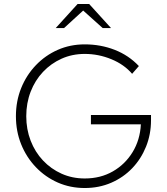

<svg xmlns="http://www.w3.org/2000/svg" viewBox="-20 -934 837 965"><path d="M406 11Q333 11 270.5 -16.5Q208 -44 160.5 -93.5Q113 -143 86.5 -208.5Q60 -274 60 -350Q60 -426 86.5 -491.5Q113 -557 160.5 -606.5Q208 -656 270.5 -683.5Q333 -711 406 -711Q486 -711 556.5 -683.5Q627 -656 678 -602L644 -563Q604 -610 539.5 -636.5Q475 -663 406 -663Q343 -663 289.5 -639Q236 -615 196 -572.5Q156 -530 134 -473Q112 -416 112 -350Q112 -284 134 -227Q156 -170 196 -127.5Q236 -85 289.5 -61Q343 -37 406 -37Q485 -37 547 -72.5Q609 -108 646.5 -169.5Q684 -231 688 -309H437V-356H739V-330Q739 -259 714 -197Q689 -135 644.5 -88.5Q600 -42 539 -15.5Q478 11 406 11ZM496 -793 398 -881 302 -793H260L370 -914H428L538 -793Z"/></svg>

Font: Red Hat Text Light
Style: Regular
Weight: 300
Designer: Pentagram, MCKL
Foundry: Pentagram, MCKL
Version: Version 1.023; ttfautohint (v1.8.3)